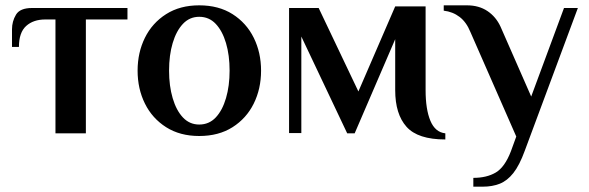

<svg xmlns="http://www.w3.org/2000/svg" viewBox="-20 -500 2209 720"><path d="M188 0V-427H150Q105 -427 78 -402.5Q51 -378 51 -324H25V-390Q25 -420 40 -445Q55 -470 100 -470H458V-427H302V0Z M727 10Q655 10 603 -23Q551 -56 523.5 -111.5Q496 -167 496 -235Q496 -303 523.5 -358.5Q551 -414 603 -447Q655 -480 727 -480Q800 -480 852 -447Q904 -414 931.5 -358.5Q959 -303 959 -235Q959 -167 931.5 -111.5Q904 -56 852 -23Q800 10 727 10ZM727 -33Q764 -33 789 -59.5Q814 -86 827.5 -132Q841 -178 841 -235Q841 -293 827.5 -338.5Q814 -384 789 -410.5Q764 -437 727 -437Q691 -437 666 -410.5Q641 -384 627.5 -338.5Q614 -293 614 -235Q614 -178 627.5 -132Q641 -86 666 -59.5Q691 -33 727 -33Z M1650 23Q1547 23 1504.5 -24.5Q1462 -72 1462 -162V-353L1310 0H1282L1110 -363V-1H1064V-470H1175L1324 -157L1462 -476H1576V-162Q1576 -90 1594 -47Q1612 -4 1650 0Z M1755 200V167Q1805 167 1839 147Q1873 127 1896 67L1916 12L1744 -380Q1729 -417 1703.5 -436.5Q1678 -456 1644 -460V-480H1731Q1776 -480 1808 -458.5Q1840 -437 1857 -400L1972 -138L2095 -470H2147L1948 65Q1928 120 1905 149Q1882 178 1854 189Q1826 200 1791 200Z"/></svg>

Font: El Messiri SemiBold
Style: Regular
Weight: 600
Designer: Mohamed Gaber
Foundry: Kief Type Foundry
Version: Version 2.020; ttfautohint (v1.8.3)